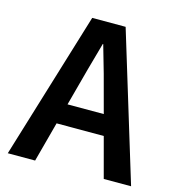

<svg xmlns="http://www.w3.org/2000/svg" viewBox="-108 -822 849 916"><g transform="rotate(15 316.5 -364.0)"><path d="M235 -728H400L622 0H487L434 -198H201L148 0H13ZM278 -485 228 -299H407L357 -485L318 -621H316Z"/></g></svg>

Font: Murecho Medium
Style: Regular
Weight: 500
Designer: Neil Summerour
Foundry: Positype
Version: Version 1.010; ttfautohint (v1.8.3)